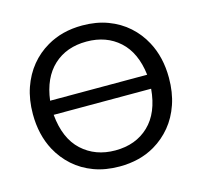

<svg xmlns="http://www.w3.org/2000/svg" viewBox="-106 -840 1011 963"><g transform="rotate(-15 400.0 -358.0)"><path d="M400.5 7.5Q327 7.5 267.8 -14.5Q208.5 -36.5 164.2 -76Q120 -115.5 91.5 -168Q47 -251 47 -358.5Q47 -433.5 68.2 -494.8Q89.5 -556 127.2 -602Q165 -648 216 -677.5Q295.5 -724.5 400.5 -724.5Q474 -724.5 533.2 -702.2Q592.5 -680 636.8 -640.5Q681 -601 709 -548.5Q753.5 -466 753.5 -358.5Q753.5 -283 732.5 -221.8Q711.5 -160.5 673.8 -114.8Q636 -69 585 -39Q506 7.5 400.5 7.5ZM400.5 -76Q507 -76 574.8 -140.8Q642.5 -205.5 653 -328.5H147Q158.5 -203 227.8 -139.5Q297 -76 400.5 -76ZM652 -401.5Q638 -519 570.5 -580Q503 -641 400.5 -641Q296 -641 229.2 -579.2Q162.5 -517.5 148 -401.5Z"/></g></svg>

Font: Verano Sans
Style: Regular
Weight: 400
Designer: Lukasz Dziedzic with Adam Twardoch and Botio Nikoltchev
Foundry: tyPoland Lukasz Dziedzic
Version: Version 3.001;December 28, 2019;FontCreator 12.0.0.2547 64-b